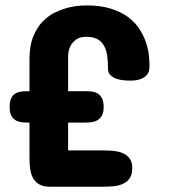

<svg xmlns="http://www.w3.org/2000/svg" viewBox="-20 -708 644 728"><path d="M238.3 -243.2V-137.7H373Q392.1 -137.7 411.4 -135.7Q430.7 -133.8 446.3 -127Q461.9 -120.1 471.7 -106.7Q481.4 -93.3 481.4 -70.3Q481.4 -45.9 471.7 -32Q461.9 -18.1 446.3 -11Q430.7 -3.9 411.4 -2Q392.1 0 373 0H169.9Q144.5 0 129.2 -8.8Q113.8 -17.6 105.5 -32.5Q97.2 -47.4 94.5 -67.1Q91.8 -86.9 91.8 -109.4V-243.2H86.9Q73.2 -243.2 60.5 -244.9Q47.9 -246.6 38.1 -252.7Q28.3 -258.8 22.5 -270.3Q16.6 -281.7 16.6 -301.8Q16.6 -323.2 22.5 -335.4Q28.3 -347.7 38.3 -353.5Q48.3 -359.4 61 -360.8Q73.7 -362.3 87.9 -362.3H91.8V-484.4Q91.8 -535.2 106.2 -570.1Q120.6 -605 142.8 -627.4Q165 -649.9 191.7 -662.1Q218.3 -674.3 242.2 -679.9Q266.1 -685.5 284.2 -686.5Q302.2 -687.5 307.6 -687.5Q361.3 -687.5 399.9 -675.3Q438.5 -663.1 465.1 -643.6Q491.7 -624 507.8 -599.4Q523.9 -574.7 532.7 -549.3Q541.5 -523.9 544.2 -500.5Q546.9 -477.1 546.9 -460Q546.9 -453.1 545.7 -443.4Q544.4 -433.6 537.4 -424.6Q530.3 -415.5 515.1 -408.9Q500 -402.3 471.7 -402.3Q462.4 -402.3 448.5 -403.6Q434.6 -404.8 421.4 -409.4Q408.2 -414.1 398.9 -422.9Q389.6 -431.6 389.6 -447.3Q389.6 -475.6 386.2 -498Q382.8 -520.5 373.5 -536.1Q364.3 -551.8 348.4 -560.1Q332.5 -568.4 307.6 -568.4Q281.7 -568.4 267.6 -557.4Q253.4 -546.4 247.1 -533.2Q239.3 -517.6 238.3 -498V-362.3H302.7Q314.9 -362.3 327.6 -360.8Q340.3 -359.4 350.3 -353.5Q360.4 -347.7 366.7 -335.4Q373 -323.2 373 -301.8Q373 -281.7 366.7 -270.3Q360.4 -258.8 350.3 -252.7Q340.3 -246.6 327.6 -244.9Q314.9 -243.2 302.7 -243.2Z"/></svg>

Font: Concert One
Style: Regular
Weight: 400
Version: Version 1.003